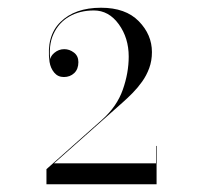

<svg xmlns="http://www.w3.org/2000/svg" viewBox="-20 -933 510 496"><path d="M100 -457V-496L244 -624Q282 -658 297.2 -701.2Q312.5 -744.5 312.5 -787Q312.5 -835 286.8 -870.5Q261 -906 222.5 -906Q186 -906 158.8 -890.2Q131.5 -874.5 118 -844.8Q104.5 -815 110.5 -773H108.5Q108.5 -786.5 120 -796.2Q131.5 -806 146 -806Q159.5 -806 171 -797.2Q182.5 -788.5 182.5 -772.5Q182.5 -754.5 171.8 -744.2Q161 -734 145 -734Q129.5 -734 120 -745.5Q110.5 -757 108 -773Q99 -839.5 136.2 -876.2Q173.5 -913 241 -913Q304.5 -913 338.5 -878.2Q372.5 -843.5 372.5 -798.5Q372.5 -776 365.5 -757Q358.5 -738 347.2 -722.2Q336 -706.5 322.8 -693Q309.5 -679.5 297 -668.5L119.5 -511H383V-556H384.5V-457Z"/></svg>

Font: Bodoni Moda 72pt
Style: Regular
Weight: 400
Designer: Owen Earl
Foundry: indestructible type
Version: Version 2.005